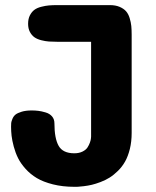

<svg xmlns="http://www.w3.org/2000/svg" viewBox="-20 -720 603 744"><path d="M268.1 3.9Q222.7 3.9 185.1 -5.6Q147.5 -15.1 122.6 -30Q97.7 -44.9 78.9 -65.9Q60.1 -86.9 49.8 -107.7Q39.6 -128.4 33.2 -152.3Q26.9 -176.3 24.9 -193.8Q22.9 -211.4 22.9 -229Q22.9 -237.8 23.4 -243.4Q23.9 -249 28.1 -259.3Q32.2 -269.5 40 -275.9Q47.9 -282.2 64 -287.1Q80.1 -292 103 -292Q116.2 -292 128.4 -290.5Q140.6 -289.1 156.5 -284.4Q172.4 -279.8 181.6 -269Q190.9 -258.3 190.9 -242.2Q190.9 -183.6 207.3 -154.8Q223.6 -126 268.1 -126Q286.1 -126 299.6 -132.6Q313 -139.2 319.1 -148.7Q325.2 -158.2 328.6 -168Q332 -177.7 332.5 -184.6L333 -190.9V-558.1H202.1Q183.6 -558.1 169.7 -559.1Q155.8 -560.1 139.6 -564.2Q123.5 -568.4 113.3 -575.7Q103 -583 95.9 -596.2Q88.9 -609.4 88.9 -627.9Q88.9 -647 95.9 -660.6Q103 -674.3 113.3 -681.9Q123.5 -689.5 139.6 -693.6Q155.8 -697.8 169.7 -699Q183.6 -700.2 202.1 -700.2H405.8Q427.7 -700.2 443.6 -693.4Q459.5 -686.5 468.5 -676.3Q477.5 -666 482.4 -649.9Q487.3 -633.8 488.8 -619.1Q490.2 -604.5 490.2 -585V-205.1Q490.2 -171.4 483.2 -142.8Q476.1 -114.3 464.8 -94.2Q453.6 -74.2 437.3 -58.1Q420.9 -42 405 -32Q389.2 -22 369.6 -14.6Q350.1 -7.3 335.7 -3.9Q321.3 -0.5 304.7 1.5Q288.1 3.4 281.7 3.7Q275.4 3.9 268.1 3.9Z"/></svg>

Font: Concert One
Style: Regular
Weight: 400
Designer: Johan Kallas, Mihkel Virkus
Foundry: Johan Kallas, Mihkel Virkus
Version: Version 1.003